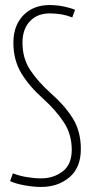

<svg xmlns="http://www.w3.org/2000/svg" viewBox="-20 -730 365 760"><path d="M277 -691 266 -661Q227 -677 177 -677Q128 -677 98.5 -646Q69 -615 69 -561Q69 -500 98.5 -454.5Q128 -409 180 -362Q235 -314 267.5 -262.5Q300 -211 300 -140Q300 -66 254.5 -28Q209 10 143 10Q112 10 76.5 3.5Q41 -3 20 -13L31 -44Q56 -34 86 -29Q116 -24 143 -24Q192 -24 228 -51.5Q264 -79 264 -137Q264 -198 233 -245.5Q202 -293 150 -340Q96 -388 64.5 -440Q33 -492 33 -561Q33 -629 72.5 -669.5Q112 -710 176 -710Q204 -710 231.5 -704.5Q259 -699 277 -691Z"/></svg>

Font: Georama Condensed ExtraLight
Style: Regular
Weight: 200
Width: 3
Designer: Jean-Baptiste Levee
Foundry: Production Type
Version: Version 1.000